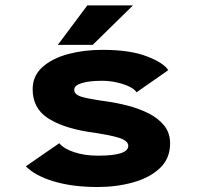

<svg xmlns="http://www.w3.org/2000/svg" viewBox="-20 -702 750 732"><path d="M352 11Q257.5 11 186 -10.2Q114.5 -31.5 78.5 -68L206 -156Q223 -135 262.8 -121.8Q302.5 -108.5 354.5 -108.5Q469 -108.5 469 -146Q469 -165 435 -176.2Q401 -187.5 315.5 -199.5Q215 -216 159.8 -253.5Q104.5 -291 104.5 -362Q104.5 -413 141.8 -446.2Q179 -479.5 239.5 -495.8Q300 -512 370.5 -512Q475.5 -512 539.8 -487.2Q604 -462.5 621.5 -434.5L500.5 -350Q494.5 -361 474.5 -371Q454.5 -381 426.5 -387.5Q398.5 -394 369 -394Q320.5 -394 291.8 -385.2Q263 -376.5 263 -359.5Q263 -342 289.5 -333.5Q316 -325 385.5 -315.5Q425.5 -310 467.8 -299Q510 -288 546.5 -269.8Q583 -251.5 605.8 -223.5Q628.5 -195.5 628.5 -155Q628.5 -98 589.8 -61.2Q551 -24.5 488 -6.8Q425 11 352 11ZM200.5 -531 313 -681.5H487L333.5 -531Z"/></svg>

Font: League Mono
Style: Bold
Weight: 700
Width: 6
Designer: Tyler Finck
Foundry: The League of Moveable Type / Tyler Finck
Version: Version 2.300;RELEASE